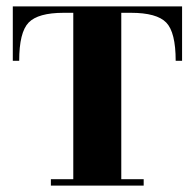

<svg xmlns="http://www.w3.org/2000/svg" viewBox="-20 -580 609 600"><path d="M529 -390Q529 -479 499.5 -509.5Q470 -540 389 -540H359V-20H429V0H139V-20H209V-540H179Q99 -540 69.5 -509.5Q40 -479 40 -390H20V-560H549V-390Z"/></svg>

Font: Rozha One
Style: Regular
Weight: 400
Designer: Tim Donaldson, Indian Type Foundry
Foundry: Indian Type Foundry
Version: Version 1.300;PS 1.0;hotconv 1.0.78;makeotf.lib2.5.61930; tt